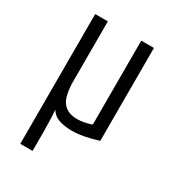

<svg xmlns="http://www.w3.org/2000/svg" viewBox="-172 -621 822 906"><g transform="rotate(30 239.0 -168.5)"><path d="M79 185V-522H148V-198Q148 -117 173.5 -83.5Q199 -50 252 -50Q270 -50 291 -54Q312 -58 330 -65V-522H399V-16Q365 -5 328 2.5Q291 10 255 10Q221 10 190 0.5Q159 -9 142 -37Q144 -8 145 26Q146 60 146 93V185Z"/></g></svg>

Font: Ubuntu Sans Condensed
Style: Regular
Weight: 400
Width: 3
Designer: Dalton Maag Ltd
Foundry: Dalton Maag Ltd
Version: Version 1.006; ttfautohint (v1.8.4.7-5d5b)